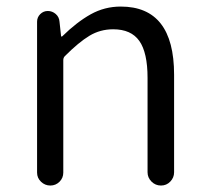

<svg xmlns="http://www.w3.org/2000/svg" viewBox="-20 -574 644 594"><path d="M94.7 -40V-506.8Q94.7 -520.5 104.5 -530.3Q114.3 -540 127.9 -540Q141.6 -540 152.3 -530.8Q163.1 -521.5 164.1 -506.8L168.9 -462.9Q168.9 -460.9 170.4 -460.9Q171.9 -460.9 172.9 -461.9Q217.8 -505.9 260.7 -529.8Q303.7 -553.7 353.5 -553.7Q518.6 -553.7 518.6 -342.8V-41Q518.6 -24.4 506.8 -12.2Q495.1 0 478 0Q460.9 0 448.7 -12.2Q436.5 -24.4 436.5 -41V-333Q436.5 -411.1 411.1 -447.3Q385.7 -483.4 330.1 -483.4Q290 -483.4 256.8 -463.4Q223.6 -443.4 180.7 -400.4Q175.8 -395.5 175.8 -387.7V-40Q175.8 -23.4 164.1 -11.7Q152.3 0 135.7 0Q119.1 0 106.9 -11.7Q94.7 -23.4 94.7 -40Z"/></svg>

Font: Gen Jyuu Gothic Normal
Style: Regular
Weight: 300
Designer: [Source Han Sans]
Ryoko NISHIZUKA  (kana & ideographs); Paul D. Hunt (Latin, Greek & Cyrillic); Wenlong ZHANG  (bopomofo
Version: Version 1.002.20150607